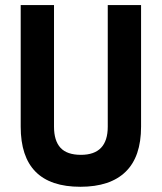

<svg xmlns="http://www.w3.org/2000/svg" viewBox="-20 -713 626 743"><path d="M290.9 9.8Q60.1 9.8 60.1 -222.7V-693.4H189V-222.7Q189 -168.5 214.1 -141.1Q239.3 -113.8 293.2 -113.8Q397 -113.8 397 -222.7V-693.4H525.9V-222.7Q525.9 -106.4 466.1 -48.3Q406.4 9.8 290.9 9.8Z"/></svg>

Font: Cascadia Mono
Style: Regular
Weight: 400
Monospace: yes
Designer: Aaron Bell
Foundry: Saja Typeworks
Version: Version 2102.003